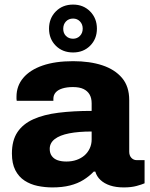

<svg xmlns="http://www.w3.org/2000/svg" viewBox="-20 -806 656 838"><path d="M209 12Q176 12 144.5 5.5Q113 -1 87.5 -17.5Q62 -34 47 -63Q32 -92 32 -136Q32 -193 56 -229Q80 -265 125.5 -285.5Q171 -306 235.5 -314Q300 -322 380 -322V-355Q380 -378 371 -393.5Q362 -409 344.5 -417.5Q327 -426 298 -426Q272 -426 252.5 -420Q233 -414 223 -402.5Q213 -391 213 -375V-366H53Q52 -371 52 -374.5Q52 -378 52 -384Q52 -431 81.5 -466Q111 -501 166 -520Q221 -539 299 -539Q372 -539 426.5 -521Q481 -503 512.5 -466Q544 -429 544 -369V-144Q544 -127 553.5 -117Q563 -107 577 -107H611V-6Q600 -1 576.5 5.5Q553 12 520 12Q486 12 460.5 3.5Q435 -5 418.5 -20.5Q402 -36 396 -57H389Q370 -37 344.5 -21Q319 -5 285.5 3.5Q252 12 209 12ZM270 -101Q294 -101 314 -108Q334 -115 348.5 -127.5Q363 -140 371.5 -158Q380 -176 380 -197V-232Q323 -232 282 -224Q241 -216 219 -199Q197 -182 197 -156Q197 -137 206.5 -124.5Q216 -112 232 -106.5Q248 -101 270 -101ZM299 -577Q253 -577 223.5 -606.5Q194 -636 194 -681Q194 -726 223.5 -756Q253 -786 299 -786Q344 -786 373.5 -756Q403 -726 403 -681Q403 -636 373.5 -606.5Q344 -577 299 -577ZM299 -637Q317 -637 329 -649.5Q341 -662 341 -681Q341 -700 329 -712.5Q317 -725 299 -725Q280 -725 268 -712.5Q256 -700 256 -680Q256 -661 268 -649Q280 -637 299 -637Z"/></svg>

Font: Archivo SemiBold ExtraBold
Style: Regular
Weight: 800
Version: Version 2.001